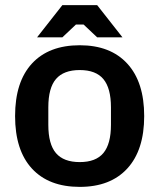

<svg xmlns="http://www.w3.org/2000/svg" viewBox="-20 -721 623 751"><path d="M39 -267Q39 -401 105 -472.5Q171 -544 292 -544Q412 -544 478 -472Q544 -400 544 -267Q544 -134 478 -62Q412 10 292 10Q171 10 105 -61.5Q39 -133 39 -267ZM292 -87Q355 -87 384.5 -122.5Q414 -158 414 -233V-301Q414 -376 384.5 -411.5Q355 -447 292 -447Q229 -447 199 -412Q169 -377 169 -301V-233Q169 -157 199 -122Q229 -87 292 -87ZM224 -701H360L459 -575H360L307 -625H277L224 -575H125Z"/></svg>

Font: Mozilla Headline BETA SemiBold
Style: Regular
Weight: 600
Designer: Studio DRAMA
Foundry: Studio DRAMA
Version: Version 0.100